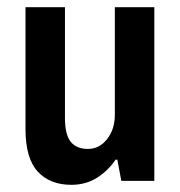

<svg xmlns="http://www.w3.org/2000/svg" viewBox="-20 -504 501 535"><path d="M307 -59H302Q281 -28 250 -8.5Q219 11 179 11Q119 11 85 -26Q51 -63 51 -145V-484H161V-175Q161 -129 177 -109Q193 -89 225 -89Q257 -89 278.5 -116.5Q300 -144 300 -184V-484H410V0H318Z"/></svg>

Font: Pragati Narrow
Style: Bold
Weight: 700
Designer: Hector Gatti, Marcela Romero, Pablo Cosgaya and Nicolas Silva
Foundry: Omnibus-Type
Version: Version 1.010; ttfautohint (v1.3)